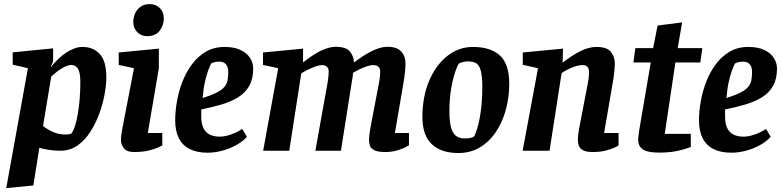

<svg xmlns="http://www.w3.org/2000/svg" viewBox="-20 -745 3867 949"><path d="M10.9 184.8 118 -407.8 42.7 -425.3V-486.2L242.6 -506V-453.3Q242.6 -442.7 239.8 -434Q237.1 -425.4 230.6 -418L232.6 -415Q248.1 -433.9 266.2 -451.6Q284.3 -469.4 304.2 -482.9Q324.1 -496.4 345.1 -504.7Q366 -513 387.9 -513Q440.9 -513 473.2 -477.8Q505.6 -442.7 505.6 -363Q505.6 -327.9 497.3 -280.7Q489 -233.4 471.3 -184.6Q453.6 -135.8 426.5 -93.5Q399.5 -51.3 362.6 -25.6Q325.7 0 277.7 0Q249 0 222.6 -4Q196.1 -8.1 174.4 -14.4L144.8 171.7ZM304.8 -80.1Q314.6 -80.1 322.4 -81.7Q330.3 -83.4 333.5 -86Q344.3 -101 352.2 -127.3Q360.1 -153.7 365.6 -187.5Q371.1 -221.3 374.1 -260.2Q377.1 -299.1 377.1 -339.1Q377.1 -387.5 365 -405.7Q352.9 -423.8 333.1 -423.8Q318.3 -423.8 300.9 -415.4Q283.4 -406.9 266.1 -394.1Q248.7 -381.3 233.2 -366.2L192.7 -122.2Q213.9 -105.6 241.6 -92.8Q269.2 -80.1 304.8 -80.1Z M642.6 6.4Q606.3 6.4 592 -12.8Q577.7 -31.9 577.7 -52.3Q577.7 -66.7 580.6 -84.2Q583.4 -101.8 585.2 -112.3L642.2 -407.8L566.9 -424V-485.6L765.1 -504.6V-407.9L710.6 -87.7H782.2V-26.2Q779.4 -24.2 762.1 -16.3Q744.8 -8.4 715 -1Q685.2 6.4 642.6 6.4ZM707.7 -566.3Q676.9 -566.3 657.8 -586.7Q638.7 -607.2 638.7 -636.3Q638.7 -657.4 647.4 -677.9Q656.2 -698.4 674.4 -711.5Q692.5 -724.7 720.2 -724.7Q749.3 -724.7 769.5 -705.4Q789.7 -686.1 789.7 -652.1Q789.7 -620.6 769.5 -593.5Q749.3 -566.3 707.7 -566.3Z M1006.9 9.8Q953.7 9.8 918.1 -8Q882.4 -25.9 864.2 -61.4Q845.9 -97 845.9 -150.1Q845.9 -193.4 854.4 -242.6Q862.9 -291.8 881.2 -339.8Q899.5 -387.8 928.6 -426.9Q957.6 -466 997.5 -489.5Q1037.3 -513 1090.1 -513Q1137.7 -513 1169.1 -497.9Q1200.5 -482.8 1216 -458.4Q1231.5 -434.1 1231.5 -406.2Q1231.5 -355.1 1211.9 -320.3Q1192.2 -285.6 1156.6 -263.9Q1121 -242.1 1074.8 -228.5Q1028.6 -214.8 974.8 -204V-169Q974.8 -133.1 985.8 -111.2Q996.8 -89.3 1017.4 -79.4Q1038 -69.6 1065.8 -69.6Q1091.2 -69.6 1120.7 -79.9Q1150.2 -90.3 1177.5 -107.6L1200.3 -68.8Q1180.3 -46 1148 -28.1Q1115.6 -10.2 1078.7 -0.2Q1041.7 9.8 1006.9 9.8ZM981.7 -260.3Q1025.4 -274.3 1051.2 -287.6Q1076.9 -300.8 1089 -315.4Q1101.1 -329.9 1104.6 -347.7Q1108.1 -365.5 1108.1 -388.3Q1108.1 -407.2 1102.6 -418.4Q1097 -429.5 1087.3 -434.9Q1077.6 -440.3 1063.1 -440.3Q1049.8 -440.3 1038.8 -437.2Q1027.8 -434.1 1023.6 -430.8Q1018.4 -421.9 1009.5 -398.4Q1000.7 -375 992.9 -339.9Q985.1 -304.8 981.7 -260.3Z M1883.9 6.4Q1846.3 6.4 1829.3 -2.9Q1812.4 -12.1 1808.3 -25.4Q1804.1 -38.8 1804.1 -52.3Q1804.1 -68.7 1806.5 -85Q1808.9 -101.4 1810.6 -111.7L1853.4 -336.6Q1855.4 -345.9 1857.3 -361.2Q1859.2 -376.4 1859.2 -391.6Q1859.2 -407.5 1850 -415.4Q1840.8 -423.3 1824.8 -423.3Q1810.7 -423.3 1791.1 -416.5Q1771.4 -409.8 1753.9 -400.9Q1736.4 -392.1 1725.4 -385.1Q1723.6 -370.6 1721.9 -358.2Q1720.3 -345.8 1718.3 -336.9L1665.2 0H1538.8L1598.8 -334.2Q1601 -346.1 1602.8 -362.6Q1604.6 -379.1 1604.6 -392.2Q1604.6 -406.8 1595.8 -415.1Q1587 -423.3 1571.1 -423.3Q1559 -423.3 1540.4 -416.8Q1521.8 -410.3 1502.4 -400.7Q1483 -391.2 1469.1 -382.5L1409.7 0H1280.7L1355 -407.8L1279.9 -424V-485.6L1477.9 -504.6V-436.6Q1531.5 -478.7 1570.6 -496.3Q1609.6 -513.8 1638.9 -513.8Q1690.2 -513.8 1709.4 -490.5Q1728.6 -467.1 1729.6 -435.8Q1751.2 -452.7 1772.8 -466.7Q1794.4 -480.7 1815.5 -491.3Q1836.6 -502 1856.5 -507.9Q1876.5 -513.8 1894.8 -513.8Q1941.7 -513.8 1962.9 -490.6Q1984.2 -467.4 1984.2 -431Q1984.2 -416.2 1982.4 -396.8Q1980.6 -377.4 1978.2 -359.9Q1975.8 -342.4 1973.8 -332.2L1931.9 -87.7H2001.6L2001.2 -26.2Q1994.5 -22.1 1977.5 -14.1Q1960.6 -6.1 1936.6 0.1Q1912.6 6.4 1883.9 6.4Z M2245.1 11.4Q2161.2 11.4 2114.6 -32.1Q2067.9 -75.6 2067.9 -166.2Q2067.9 -267 2101 -345.3Q2134.1 -423.5 2190.9 -468.3Q2247.6 -513 2317.6 -513Q2404.2 -513 2450.6 -471.1Q2497 -429.3 2497 -331.3Q2497 -264.5 2480.4 -203Q2463.7 -141.6 2431.3 -93.2Q2399 -44.8 2352.1 -16.7Q2305.2 11.4 2245.1 11.4ZM2277 -60.7Q2294 -60.7 2305 -63.2Q2315.9 -65.7 2324 -71Q2331.6 -87.4 2338.7 -110.3Q2345.9 -133.2 2351.4 -163.3Q2357 -193.5 2360.4 -231.1Q2363.9 -268.7 2363.9 -313.8Q2363.9 -371.2 2355.6 -398.5Q2347.3 -425.9 2331.6 -433.7Q2315.8 -441.5 2292.1 -441.5Q2279.6 -441.5 2265.5 -437.7Q2251.4 -433.8 2246.7 -429.3Q2241.8 -422.9 2230.6 -391.4Q2219.3 -359.8 2210.3 -309.1Q2201.3 -258.4 2201.3 -192.9Q2201.3 -149.4 2208.1 -119.8Q2214.9 -90.2 2231.3 -75.5Q2247.7 -60.7 2277 -60.7Z M2909 6.4Q2876.1 6.4 2860.7 -2.9Q2845.3 -12.1 2840.8 -25.4Q2836.3 -38.8 2836.3 -52.3Q2836.3 -68.4 2838.6 -84.9Q2841 -101.4 2842.8 -111.7L2885.6 -334.2Q2888.3 -346.7 2889.8 -360.4Q2891.3 -374.1 2891.3 -390Q2891.3 -404.3 2884.1 -413.8Q2876.8 -423.3 2860.7 -423.3Q2840.2 -423.3 2817.8 -415.1Q2795.5 -407 2778.7 -397.7Q2762 -388.5 2755.9 -383.8L2696.3 0H2563.3L2639.2 -407.8L2563.9 -424.8V-485.6L2762.9 -504.6L2760.8 -436.4H2762.3Q2784 -453.2 2805.4 -467.2Q2826.9 -481.2 2847.2 -491.5Q2867.6 -501.9 2887.8 -507.4Q2908 -513 2927.3 -513Q2980 -513 2999.5 -488.6Q3019 -464.3 3019 -430.2Q3019 -418.6 3017.3 -400Q3015.5 -381.4 3013.1 -364.2Q3010.7 -347.1 3008.7 -336.9L2966 -87.7H3037.3V-26.2Q3035.3 -24.2 3019.1 -16.3Q3003 -8.4 2975 -1Q2947.1 6.4 2909 6.4Z M3238.3 9.3Q3181.8 9.3 3158 -6.2Q3134.3 -21.7 3134.3 -55.7Q3134.3 -63.7 3136.3 -77.2Q3138.3 -90.7 3139.3 -100.7L3196.5 -436.1H3110.7L3120.3 -507H3208.3L3230.2 -618.8L3351.6 -634.3L3329.4 -507H3451.4L3441.3 -436.1H3318.3L3265.6 -83.2H3394.4V-18.8Q3391.4 -17.6 3370.9 -10.3Q3350.4 -3.1 3316.5 3.1Q3282.6 9.3 3238.3 9.3Z M3595.9 9.8Q3542.7 9.8 3507.1 -8Q3471.4 -25.9 3453.2 -61.4Q3434.9 -97 3434.9 -150.1Q3434.9 -193.4 3443.4 -242.6Q3451.9 -291.8 3470.2 -339.8Q3488.5 -387.8 3517.6 -426.9Q3546.6 -466 3586.5 -489.5Q3626.3 -513 3679.1 -513Q3726.7 -513 3758.1 -497.9Q3789.5 -482.8 3805 -458.4Q3820.5 -434.1 3820.5 -406.2Q3820.5 -355.1 3800.9 -320.3Q3781.2 -285.6 3745.6 -263.9Q3710 -242.1 3663.8 -228.5Q3617.6 -214.8 3563.8 -204V-169Q3563.8 -133.1 3574.8 -111.2Q3585.8 -89.3 3606.4 -79.4Q3627 -69.6 3654.8 -69.6Q3680.2 -69.6 3709.7 -79.9Q3739.2 -90.3 3766.5 -107.6L3789.3 -68.8Q3769.3 -46 3737 -28.1Q3704.6 -10.2 3667.7 -0.2Q3630.7 9.8 3595.9 9.8ZM3570.7 -260.3Q3614.4 -274.3 3640.2 -287.6Q3665.9 -300.8 3678 -315.4Q3690.1 -329.9 3693.6 -347.7Q3697.1 -365.5 3697.1 -388.3Q3697.1 -407.2 3691.6 -418.4Q3686 -429.5 3676.3 -434.9Q3666.6 -440.3 3652.1 -440.3Q3638.8 -440.3 3627.8 -437.2Q3616.8 -434.1 3612.6 -430.8Q3607.4 -421.9 3598.5 -398.4Q3589.7 -375 3581.9 -339.9Q3574.1 -304.8 3570.7 -260.3Z"/></svg>

Font: Faustina Light
Style: Italic
Weight: 300
Italic angle: -8°
Designer: Alfonso Garcia
Foundry: http://www.omnibus-type.com
Version: Version 1.200